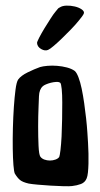

<svg xmlns="http://www.w3.org/2000/svg" viewBox="-20 -784 351 676"><path d="M243.2 -534.2Q250 -528.3 256.3 -511.7Q262.7 -495.1 267.6 -471.7Q272.5 -448.2 276.4 -420.9Q280.3 -393.6 283.2 -367.2Q286.1 -340.8 287.6 -317.9Q289.1 -294.9 290 -280.3Q291 -262.7 291.5 -243.7Q292 -224.6 291.5 -207.5Q291 -190.4 289.6 -176.8Q288.1 -163.1 285.2 -156.2Q279.3 -141.6 265.1 -136.2Q251 -130.9 233.4 -128.9Q224.6 -127.9 203.6 -128.4Q182.6 -128.9 158.7 -130.4Q134.8 -131.8 113.3 -133.8Q91.8 -135.7 81.1 -137.7Q59.6 -142.6 50.3 -150.4Q41 -158.2 32.2 -172.9Q29.3 -178.7 27.3 -202.6Q25.4 -226.6 24.9 -260.3Q24.4 -293.9 25.4 -333Q26.4 -372.1 28.8 -407.2Q31.2 -442.4 34.7 -468.8Q38.1 -495.1 43.9 -503.9Q53.7 -517.6 77.6 -529.3Q101.6 -541 121.1 -547.9Q130.9 -550.8 147 -552.2Q163.1 -553.7 181.2 -552.2Q199.2 -550.8 215.8 -546.4Q232.4 -542 243.2 -534.2ZM188.5 -231.4Q190.4 -235.4 192.9 -255.4Q195.3 -275.4 196.8 -303.7Q198.2 -332 198.7 -364.3Q199.2 -396.5 199.2 -423.8Q199.2 -451.2 197.3 -470.2Q195.3 -489.3 192.4 -492.2Q187.5 -496.1 178.2 -495.6Q168.9 -495.1 159.2 -492.7Q149.4 -490.2 141.6 -486.8Q133.8 -483.4 130.9 -480.5Q118.2 -469.7 117.2 -445.3Q117.2 -438.5 115.7 -406.7Q114.3 -375 114.3 -338.4Q114.3 -301.8 115.7 -270.5Q117.2 -239.3 122.1 -232.4Q127 -225.6 136.2 -222.2Q145.5 -218.8 155.8 -218.8Q166 -218.8 175.3 -222.2Q184.6 -225.6 188.5 -231.4ZM257.8 -711.9Q246.1 -697.3 230 -680.7Q213.9 -664.1 198.2 -648.9Q182.6 -633.8 169.4 -622.6Q156.2 -611.3 149.4 -608.4Q138.7 -603.5 125 -611.3Q111.3 -619.1 110.4 -632.8Q110.4 -636.7 118.2 -651.9Q126 -667 136.7 -684.6Q147.5 -702.1 158.2 -718.8Q168.9 -735.4 174.8 -742.2Q181.6 -750 183.6 -752.9Q185.5 -755.9 190.4 -757.8Q199.2 -763.7 213.9 -764.2Q228.5 -764.6 243.2 -761.2Q257.8 -757.8 267.6 -751Q277.3 -744.1 275.4 -737.3Q274.4 -733.4 268.6 -725.6Q262.7 -717.8 257.8 -711.9Z"/></svg>

Font: Jolly Lodger
Style: Regular
Weight: 400
Designer: Stuart Sandler
Foundry: Font Diner, Inc
Version: Version 1.000